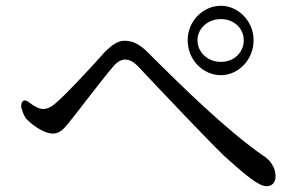

<svg xmlns="http://www.w3.org/2000/svg" viewBox="-20 -709 1040 664"><path d="M902 -65C919 -65 933 -76 933 -100C933 -128 915 -156 891 -170C767 -256 615 -404 491 -528C459 -560 436 -568 410 -568C387 -568 367 -553 343 -530L310 -493C272 -452 216 -391 178 -357C161 -341 145 -332 130 -332C116 -332 98 -341 82 -354C72 -362 64 -364 59 -359C54 -354 52 -346 54 -336C59 -319 65 -303 74 -295C99 -270 136 -247 163 -247C190 -247 205 -268 231 -301C241 -314 260 -337 280 -364C314 -407 352 -457 375 -483C388 -497 401 -503 413 -503C427 -503 441 -496 457 -480C533 -399 695 -228 755 -170C826 -106 874 -65 902 -65ZM629 -570C629 -502 682 -449 744 -449C804 -449 857 -502 857 -570C857 -636 804 -689 744 -689C682 -689 629 -636 629 -570ZM663 -570C663 -609 697 -643 744 -643C790 -643 823 -610 823 -570C823 -528 790 -495 744 -495C697 -495 663 -529 663 -570Z"/></svg>

Font: 寒蝉锦书宋 Text
Style: Regular
Weight: 400
Designer: 寒蝉锦书宋{Warren} 思源宋体{Ryoko NISHIZUKA 西塚涼子 (kana & ideographs); Frank Grießhammer (Latin, Greek & Cyrillic); Wenlong ZHANG 
Foundry: Adobe & ChillType
Version: Version 2.000;Glyphs 3.1.1 (3135)